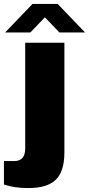

<svg xmlns="http://www.w3.org/2000/svg" viewBox="-61 -745 452 975"><path d="M266 -528V29Q266 125 222.5 167.5Q179 210 83 210Q10 210 -41 192V73H11Q67 73 67 9V-528ZM232 -725 371 -580H241L167 -657L93 -580H-35L104 -725Z"/></svg>

Font: Archicoco
Style: Regular
Weight: 400
Designer: Hector Gatti
Foundry: Hector Gatti
Version: 1.002